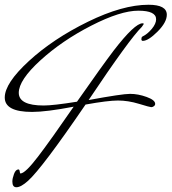

<svg xmlns="http://www.w3.org/2000/svg" viewBox="-20 -760 722 808"><path d="M577 -647Q525 -596 353 -339Q494 -365 527.5 -365Q561 -365 597 -352Q633 -339 633 -323Q633 -317 627.5 -313Q622 -309 616.5 -309Q611 -309 565 -323Q519 -337 476.5 -337Q434 -337 340 -320Q157 -52 98 1Q68 28 49 28Q32 28 32 4Q32 -9 39 -28Q46 -47 58 -47Q62 -47 63 -38.5Q64 -30 66 -30Q86 -30 140.5 -101.5Q195 -173 290 -311Q175 -289 115 -289Q0 -289 0 -349.5Q0 -410 102 -503.5Q204 -597 350 -668.5Q496 -740 605 -740Q682 -740 682 -698Q682 -666 643 -627Q604 -588 581 -588Q575 -588 575 -595.5Q575 -603 579 -606Q600 -616 618.5 -638Q637 -660 637 -679Q637 -715 562 -715Q487 -715 364 -652Q241 -589 150 -506Q59 -423 59 -369.5Q59 -316 164 -316Q204 -316 304 -332Q411 -485 459 -548Q547 -662 580 -662Q585 -662 585 -659Z"/></svg>

Font: Mrs Saint Delafield
Style: Regular
Weight: 400
Designer: Alejandro Paul
Foundry: Alejandro Paul
Version: Version 1.000